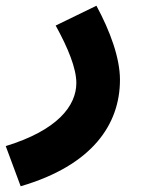

<svg xmlns="http://www.w3.org/2000/svg" viewBox="-56 -419 497 669"><path d="M16 230C266 157 362 14 362 -141C362 -217 328 -310 280 -399L138 -330C181 -252 210 -181 210 -130C210 -50 144 35 -36 90Z"/></svg>

Font: Noto Sans Arabic UI XBd
Style: Regular
Weight: 800
Designer: Monotype Design Team, Nadine Chahine and Nizar Qandah
Foundry: Monotype Imaging Inc.
Version: Version 2.010